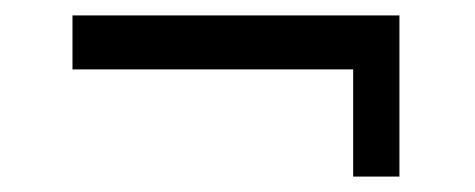

<svg xmlns="http://www.w3.org/2000/svg" viewBox="-20 -418 616 249"><path d="M74 -328V-398H498V-189H438V-328Z"/></svg>

Font: Domine
Style: Regular
Weight: 400
Designer: Pablo Impallari, Rodrigo Fuenzalida, Brenda Gallo
Foundry: Pablo Impallari, Rodrigo Fuenzalida, Brenda Gallo
Version: Version 2.000